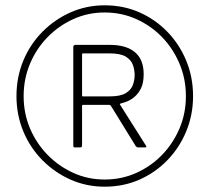

<svg xmlns="http://www.w3.org/2000/svg" viewBox="-20 -699 777 723"><path d="M374 4Q306 4 246 -22.5Q186 -49 139.5 -96Q93 -143 67.5 -205Q42 -267 42 -337Q42 -408 67.5 -470Q93 -532 139.5 -579Q186 -626 246 -652.5Q306 -679 374 -679Q445 -679 505 -652.5Q565 -626 610.5 -579Q656 -532 681.5 -470Q707 -408 707 -337Q707 -267 681.5 -205Q656 -143 610.5 -96Q565 -49 505 -22.5Q445 4 374 4ZM374 -23Q438 -23 493.5 -48Q549 -73 590.5 -116Q632 -159 656 -215.5Q680 -272 680 -337Q680 -402 656 -459Q632 -516 590.5 -559Q549 -602 493.5 -627Q438 -652 374 -652Q311 -652 256 -627Q201 -602 159 -559Q117 -516 93 -459Q69 -402 69 -337Q69 -272 93 -215.5Q117 -159 159 -116Q201 -73 256 -48Q311 -23 374 -23ZM256 -150V-521Q256 -530 264 -530H394Q455 -530 488 -502.5Q521 -475 521 -420Q521 -386 510.5 -365.5Q500 -345 485 -333Q470 -321 456 -316Q449 -314 434 -309Q430 -308 432 -305L530 -150Q534 -144 526 -144H499Q495 -144 491 -149L398 -300Q395 -304 392 -304H292Q289 -304 289 -300V-152Q289 -144 283 -144H261Q256 -144 256 -150ZM292 -336H392Q434 -336 454 -348.5Q474 -361 480.5 -379.5Q487 -398 487 -417Q487 -436 480.5 -454.5Q474 -473 454 -485.5Q434 -498 392 -498H292Q289 -498 289 -493V-340Q289 -336 292 -336Z"/></svg>

Font: Vivano Light
Style: Regular
Weight: 300
Designer: Joe Prince, Josias Burgherr
Version: Version 2.064;September 19, 2022;FontCreator 14.0.0.2877 64-